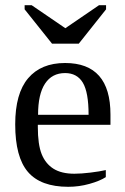

<svg xmlns="http://www.w3.org/2000/svg" viewBox="-20 -716 484 746"><path d="M127 -231V-222.2Q127 -154.8 141.8 -117.4Q156.7 -80.1 187.7 -60.5Q218.8 -41 269 -41Q295.4 -41 331.5 -45.4Q367.7 -49.8 391.1 -55.2V-27.8Q367.7 -12.7 327.4 -1.5Q287.1 9.8 245.1 9.8Q138.2 9.8 88.6 -47.9Q39.1 -105.5 39.1 -232.9Q39.1 -353 89.4 -412.1Q139.6 -471.2 232.9 -471.2Q409.2 -471.2 409.2 -271V-231ZM232.9 -432.1Q182.1 -432.1 155 -391.1Q127.9 -350.1 127.9 -270H324.2Q324.2 -357.4 301.8 -394.8Q279.3 -432.1 232.9 -432.1ZM103 -695.8 233.9 -606.4 364.7 -695.8H392.1V-679.7L286.1 -546.4H182.1L75.7 -679.7V-695.8Z"/></svg>

Font: Tinos
Style: Regular
Weight: 400
Designer: Steve Matteson
Foundry: Monotype Imaging Inc.
Version: Version 1.23